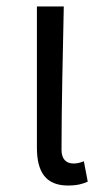

<svg xmlns="http://www.w3.org/2000/svg" viewBox="-20 -560 325 593"><path d="M190 13C218 13 236 8 251 1L239 -62C227 -57 217 -55 207 -55C185 -55 170 -68 170 -97C170 -234 174 -391 177 -540H94V-104C94 -28 122 13 190 13Z"/></svg>

Font: ChiuKong Gothic CL Normal
Style: Regular
Weight: 350
Designer: Ryoko NISHIZUKA 西塚涼子 (kana, bopomofo & ideographs); Paul D. Hunt (Latin, Greek & Cyrillic); Sandoll Communications 산돌커뮤니
Foundry: Adobe
Version: Version 1.300